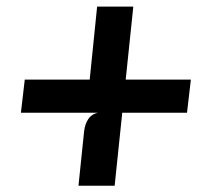

<svg xmlns="http://www.w3.org/2000/svg" viewBox="-20 -668 640 597"><path d="M224 -90.5 241.5 -259.5Q244 -282 254.5 -297.8Q265 -313.5 286 -318L251.5 -353.5L258.5 -416.5L282 -647.5H394.5L336.5 -90.5ZM45 -317.5 57 -420.5H573.5L561.5 -317.5Z"/></svg>

Font: Spline Sans Mono Medium
Style: Italic
Weight: 500
Italic angle: -4°
Monospace: yes
Designer: Eben Sorkin, Mirko Velimirovic
Foundry: Sorkin Type
Version: Version 1.004